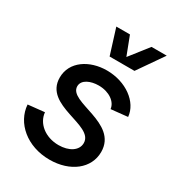

<svg xmlns="http://www.w3.org/2000/svg" viewBox="-179 -839 882 963"><g transform="rotate(30 262.5 -357.0)"><path d="M254 16C374 16 460 -52 460 -147C460 -317 191 -281 191 -373C191 -411 237 -430 283 -430C344 -430 389 -397 393 -357L489 -367C482 -449 392 -516 281 -516C181 -516 93 -460 93 -367C93 -204 362 -247 362 -142C362 -98 316 -70 257 -70C178 -70 121 -119 116 -179L21 -169C28 -67 123 16 254 16ZM257 -583H401L503 -730H415L331 -623L290 -730H211Z"/></g></svg>

Font: Uncut Sans Medium Italic
Style: Regular
Weight: 500
Italic angle: -11°
Designer: Kasper Nordkvist
Foundry: UNCUT.wtf
Version: Version 1.304;Glyphs 3.2 (3246)